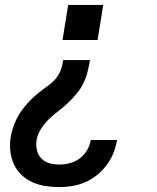

<svg xmlns="http://www.w3.org/2000/svg" viewBox="-20 -540 640 783"><path d="M378 -377H235L258 -520H401ZM222 223Q193 223 164.5 218.5Q136 214 111 202.5Q86 191 66.5 172Q47 153 36 128.5Q25 104 22 75.5Q19 47 24 17Q27 -1 33 -19Q39 -37 47.5 -54.5Q56 -72 67.5 -88Q79 -104 92.5 -119Q106 -134 120.5 -147Q135 -160 151 -172Q167 -184 183 -196Q199 -208 211 -224Q223 -240 229 -258Q235 -276 238 -295H347Q343 -271 337 -247Q331 -223 320 -200.5Q309 -178 292.5 -158Q276 -138 257.5 -120.5Q239 -103 218.5 -87.5Q198 -72 179.5 -54Q161 -36 147 -14Q133 8 129 32Q126 52 130.5 72Q135 92 148.5 106Q162 120 181.5 125.5Q201 131 222 131Q243 131 264.5 125.5Q286 120 304.5 106.5Q323 93 335 72.5Q347 52 350 31Q350 31 350.5 31Q351 31 351 31H457Q457 31 457 31Q457 31 457 32Q453 58 442.5 84Q432 110 415 133Q398 156 375.5 174Q353 192 327.5 203Q302 214 275 218.5Q248 223 222 223Z"/></svg>

Font: Iosevka SS04 SmBd Ex Obl
Style: Regular
Weight: 600
Width: 7
Italic angle: -9°
Monospace: yes
Designer: Belleve Invis
Foundry: Belleve Invis
Version: Version 19.0.0; ttfautohint (v1.8.4)